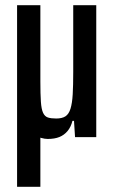

<svg xmlns="http://www.w3.org/2000/svg" viewBox="-20 -530 439 742"><path d="M46 192V-510H136V-215Q136 -166 138 -137Q140 -108 146.5 -94Q153 -80 165 -76Q177 -72 197 -72Q220 -72 233 -80.5Q246 -89 252.5 -110Q259 -131 261 -165.5Q263 -200 263 -252V-510H352V0H270L266 -63H260Q254 -39 241 -23.5Q228 -8 209.5 -0.5Q191 7 164 7Q153 7 139 3Q125 -1 111.5 -10.5Q98 -20 87 -37L171 -16H136V192Z"/></svg>

Font: Saira ExtraCondensed SemiBold
Style: Regular
Weight: 600
Width: 2
Designer: Hector Gatti with collaboration of the Omnibus-Type team
Foundry: Omnibus-Type
Version: Version 1.101